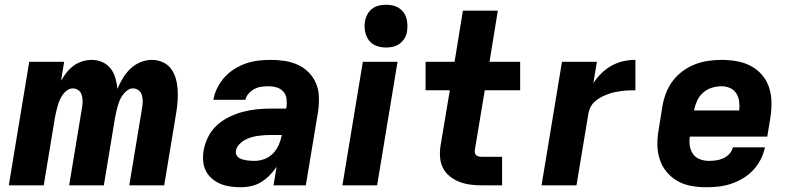

<svg xmlns="http://www.w3.org/2000/svg" viewBox="-20 -780 3340 808"><path d="M17 0 103 -520H250L237 -440Q247 -458 260 -474.5Q273 -491 290 -503.5Q307 -516 327 -522Q347 -528 366 -528Q390 -528 411 -518.5Q432 -509 445.5 -491.5Q459 -474 465.5 -452Q472 -430 474 -406Q484 -429 497 -451Q510 -473 529 -491Q548 -509 571.5 -518.5Q595 -528 619 -528Q643 -528 664.5 -518.5Q686 -509 699.5 -491Q713 -473 719.5 -450.5Q726 -428 727.5 -404.5Q729 -381 727.5 -356.5Q726 -332 722 -308L671 0H524L579 -332Q581 -345 580.5 -358Q580 -371 576 -382.5Q572 -394 562 -401Q552 -408 539 -408Q527 -408 516 -400Q505 -392 497 -381Q489 -370 484 -358Q479 -346 475.5 -333.5Q472 -321 469 -308.5Q466 -296 464 -284L417 0H271L326 -332Q328 -345 327.5 -358Q327 -371 323 -382.5Q319 -394 309 -401Q299 -408 286 -408Q274 -408 262.5 -400Q251 -392 243.5 -381Q236 -370 231 -358Q226 -346 222.5 -333.5Q219 -321 216 -308.5Q213 -296 211 -284L164 0Z M995 8Q972 8 950 5Q928 2 908.5 -6Q889 -14 872.5 -28Q856 -42 846.5 -60.5Q837 -79 835 -101.5Q833 -124 837 -147Q842 -176 856 -204Q870 -232 893 -253Q916 -274 945 -288Q974 -302 1002.5 -309.5Q1031 -317 1060.5 -320Q1090 -323 1119 -323H1184L1186 -331Q1188 -348 1185.5 -365.5Q1183 -383 1172 -395Q1161 -407 1144.5 -412Q1128 -417 1110 -417Q1095 -417 1080 -415Q1065 -413 1051.5 -406Q1038 -399 1027 -387Q1016 -375 1013 -360H878Q882 -385 894.5 -410Q907 -435 925 -455Q943 -475 967 -490Q991 -505 1016.5 -513.5Q1042 -522 1067.5 -525Q1093 -528 1119 -528Q1149 -528 1178.5 -523.5Q1208 -519 1234 -507Q1260 -495 1279.5 -475Q1299 -455 1310 -429Q1321 -403 1322 -373Q1323 -343 1319 -313L1267 0H1131L1144 -78Q1131 -59 1115 -42.5Q1099 -26 1079.5 -14Q1060 -2 1038 3Q1016 8 995 8ZM1051 -103Q1072 -103 1092.5 -110.5Q1113 -118 1129 -134.5Q1145 -151 1153.5 -171Q1162 -191 1166 -212H1120Q1106 -212 1091.5 -211Q1077 -210 1063.5 -208Q1050 -206 1035.5 -201.5Q1021 -197 1008.5 -190Q996 -183 985.5 -171Q975 -159 973 -145Q971 -137 974.5 -129Q978 -121 984.5 -116.5Q991 -112 999 -109.5Q1007 -107 1016 -105.5Q1025 -104 1034 -103.5Q1043 -103 1051 -103Z M1421 0 1507 -520H1653L1567 0ZM1605 -580Q1591 -580 1577 -583Q1563 -586 1551 -593.5Q1539 -601 1531.5 -611.5Q1524 -622 1519.5 -635.5Q1515 -649 1514.5 -663Q1514 -677 1516 -692Q1519 -707 1526.5 -720.5Q1534 -734 1546.5 -743.5Q1559 -753 1574.5 -756.5Q1590 -760 1605 -760Q1619 -760 1633 -757Q1647 -754 1658.5 -746.5Q1670 -739 1678 -728.5Q1686 -718 1690 -704.5Q1694 -691 1694.5 -677Q1695 -663 1693 -648Q1691 -633 1683 -619.5Q1675 -606 1662.5 -596.5Q1650 -587 1635 -583.5Q1620 -580 1605 -580Z M2093 0H2009Q1984 0 1960 -3Q1936 -6 1914 -14.5Q1892 -23 1873.5 -37.5Q1855 -52 1844.5 -72.5Q1834 -93 1832 -117.5Q1830 -142 1834 -167L1873 -400H1771V-520H1893L1928 -735H2075L2040 -520H2169V-400H2020L1978 -147Q1977 -141 1979 -135Q1981 -129 1985.5 -125.5Q1990 -122 1996.5 -121Q2003 -120 2009 -120H2093Z M2259 0 2345 -520H2492L2477 -430Q2492 -453 2511.5 -472Q2531 -491 2554.5 -504Q2578 -517 2603.5 -522.5Q2629 -528 2654 -528V-400Q2639 -400 2625 -399.5Q2611 -399 2596 -397Q2581 -395 2566.5 -392Q2552 -389 2537.5 -383.5Q2523 -378 2509.5 -371Q2496 -364 2484 -353.5Q2472 -343 2465 -329Q2458 -315 2456 -301L2406 0Z M2953 8Q2921 8 2889.5 2.5Q2858 -3 2831.5 -18Q2805 -33 2785.5 -56.5Q2766 -80 2756.5 -109Q2747 -138 2746.5 -170.5Q2746 -203 2752 -235L2768 -335Q2773 -363 2783.5 -390Q2794 -417 2812 -440.5Q2830 -464 2854 -481.5Q2878 -499 2905.5 -509.5Q2933 -520 2961 -524Q2989 -528 3016 -528Q3049 -528 3080.5 -522.5Q3112 -517 3139.5 -502.5Q3167 -488 3187 -464.5Q3207 -441 3216.5 -412Q3226 -383 3226.5 -350.5Q3227 -318 3222 -285L3209 -205H2883Q2880 -185 2883 -166Q2886 -147 2896.5 -132Q2907 -117 2925 -110Q2943 -103 2963 -103Q2978 -103 2993 -105Q3008 -107 3023 -113.5Q3038 -120 3049.5 -132.5Q3061 -145 3064 -160H3199Q3194 -134 3181.5 -109.5Q3169 -85 3150 -64.5Q3131 -44 3106.5 -29.5Q3082 -15 3056.5 -6.5Q3031 2 3005 5Q2979 8 2953 8ZM3091 -315Q3093 -335 3090.5 -353.5Q3088 -372 3078.5 -387Q3069 -402 3052.5 -409.5Q3036 -417 3017 -417Q2997 -417 2976.5 -411Q2956 -405 2939.5 -390.5Q2923 -376 2914 -356.5Q2905 -337 2901 -317V-315Z"/></svg>

Font: Iosevka Aile Heavy Oblique
Style: Regular
Weight: 900
Italic angle: -9°
Designer: Belleve Invis
Foundry: Belleve Invis
Version: Version 31.1.0; ttfautohint (v1.8.4)